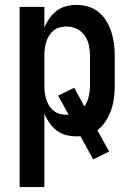

<svg xmlns="http://www.w3.org/2000/svg" viewBox="-20 -548 540 783"><path d="M60 215V-520H161V-435Q169 -455 181.5 -473Q194 -491 211 -504Q228 -517 249 -522.5Q270 -528 292 -528Q316 -528 340 -521Q364 -514 383 -498Q402 -482 414.5 -461Q427 -440 434.5 -416.5Q442 -393 445 -368.5Q448 -344 448 -320V-200Q448 -175 445 -149.5Q442 -124 433.5 -100Q425 -76 411 -54Q397 -32 377 -17L425 70L360 102L308 7Q304 8 300 8Q296 8 292 8Q270 8 249 2.5Q228 -3 211 -16Q194 -29 181.5 -47Q169 -65 161 -85V215ZM251 -80Q253 -80 255.5 -80Q258 -80 260 -80L217 -158L283 -190L324 -114Q337 -132 342 -154.5Q347 -177 347 -200V-320Q347 -342 342.5 -363.5Q338 -385 325.5 -403Q313 -421 293 -430.5Q273 -440 251 -440Q237 -440 223 -436Q209 -432 198 -423Q187 -414 179.5 -401.5Q172 -389 168 -375.5Q164 -362 162.5 -348Q161 -334 161 -320V-200Q161 -186 162.5 -172Q164 -158 168 -144.5Q172 -131 179.5 -118.5Q187 -106 198 -97Q209 -88 223 -84Q237 -80 251 -80Z"/></svg>

Font: Zed Mono Semibold
Style: Regular
Weight: 600
Monospace: yes
Designer: Belleve Invis
Foundry: Belleve Invis
Version: Version 1.0.0; ttfautohint (v1.8.4)